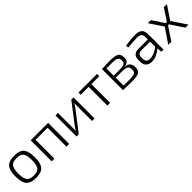

<svg xmlns="http://www.w3.org/2000/svg" viewBox="352 -1803 3122 3122"><g transform="rotate(-45 1913.0 -242.5)"><path d="M61 -242Q61 -382 111.5 -439.5Q162 -497 284 -497Q406 -497 456 -439.5Q506 -382 506 -242Q506 -102 456 -45Q406 12 284 12Q162 12 111.5 -45.5Q61 -103 61 -242ZM406 -399Q372 -442 284 -442Q196 -442 161.5 -399Q127 -356 127 -242Q127 -128 161.5 -85Q196 -42 284 -42Q372 -42 406 -85Q440 -128 440 -242Q440 -356 406 -399Z M1053 -484V0H991V-433H714V0H652V-484Z M1638 0H1580V-348Q1580 -366 1582 -408H1580Q1570 -387 1548 -357L1275 0H1223V-484H1280V-138Q1280 -98 1279 -76H1281Q1300 -110 1314 -128L1586 -484H1638Z M2179 -432H1996V0H1933V-432H1751V-484H2179Z M2576 -250V-248Q2642 -243 2670 -211.5Q2698 -180 2698 -120Q2698 -47 2655.5 -20.5Q2613 6 2506 6Q2370 6 2290 0V-483Q2361 -489 2479 -489Q2593 -489 2637 -462Q2681 -435 2681 -360Q2681 -308 2656 -281Q2631 -254 2576 -250ZM2350 -273H2491Q2564 -273 2592 -290Q2620 -307 2620 -355Q2620 -404 2589 -421.5Q2558 -439 2477 -439H2350ZM2350 -226V-45H2497Q2575 -45 2604.5 -62.5Q2634 -80 2634 -131Q2634 -185 2602.5 -205.5Q2571 -226 2491 -226Z M2841 -428 2835 -475Q2980 -497 3068 -497Q3146 -497 3184.5 -462.5Q3223 -428 3223 -348V0H3173L3165 -85Q3129 -49 3071.5 -20.5Q3014 8 2953 8Q2889 8 2852 -26Q2815 -60 2815 -123V-179Q2815 -235 2848 -266Q2881 -297 2942 -297H3159V-348Q3159 -396 3136.5 -419Q3114 -442 3056 -442Q2970 -442 2841 -428ZM2879 -171V-129Q2879 -48 2964 -48Q3008 -47 3062.5 -69.5Q3117 -92 3159 -130V-246H2952Q2879 -243 2879 -171Z M3576 -227H3554L3403 0H3332L3502 -251L3345 -484H3415L3552 -278H3578L3715 -484H3785L3628 -251L3797 0H3727Z"/></g></svg>

Font: Exo 2.0 Light
Style: Regular
Weight: 300
Designer: Natanael Gama
Version: Version 1.001;PS 001.001;hotconv 1.0.70;makeotf.lib2.5.58329